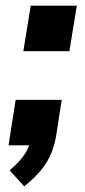

<svg xmlns="http://www.w3.org/2000/svg" viewBox="-20 -511 300 675"><path d="M65 144 14 88Q39 66 54.5 47.5Q70 29 79 9Q88 -11 93 -36L123 0H10L35 -160H197L179 -44Q174 -7 161.5 24.5Q149 56 126 85Q103 114 65 144ZM62 -331 88 -491H250L224 -331Z"/></svg>

Font: Nunito Sans 12pt ExtraBold
Style: Italic
Weight: 800
Italic angle: -9°
Designer: Vernon Adams
Foundry: Vernon Adams
Version: Version 3.101;gftools[0.9.27]